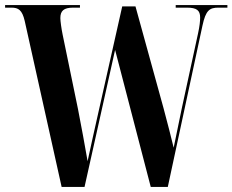

<svg xmlns="http://www.w3.org/2000/svg" viewBox="-20 -734 913 754"><path d="M77 -652 222 0H312L432 -538L572 0H639L775 -633C788 -694 803 -704 838 -704H873V-714H670V-704H714C753 -704 766 -693 766 -665C766 -652 764 -631 758 -604L694 -309C679 -237 670 -194 662 -154C651 -199 639 -247 622 -310L512 -709H460L364 -282C350 -218 336 -159 324 -101C315 -155 298 -245 286 -307L226 -598C221 -622 217 -652 217 -663C217 -691 230 -704 267 -704H294V-714H0V-704H25C52 -704 67 -695 77 -652Z"/></svg>

Font: Noto Serif Display ExtraCondensed
Style: Bold
Weight: 700
Width: 2
Designer: Monotype Design Team
Foundry: Monotype Imaging Inc.
Version: Version 2.009